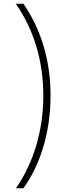

<svg xmlns="http://www.w3.org/2000/svg" viewBox="-20 -852 369 1037"><path d="M66 165H106C197 40 253 -137 253 -336C253 -533 197 -702 106 -832H65C162 -694 214 -523 214 -336C214 -147 161 28 66 165Z"/></svg>

Font: Noto Sans Gurmukhi ExtraLight
Style: Regular
Weight: 200
Designer: Jelle Bosma - Monotype Design Team
Foundry: Monotype Imaging Inc.
Version: Version 2.004